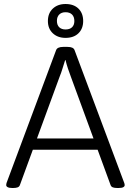

<svg xmlns="http://www.w3.org/2000/svg" viewBox="-20 -936 653 958"><path d="M41 2Q26 2 18.5 -2Q11 -6 11 -12Q11 -15 11.5 -18Q12 -21 13 -24L260 -686Q263 -694 272 -698Q281 -702 295 -702H317Q332 -702 340.5 -698Q349 -694 352 -686L600 -23Q601 -20 601.5 -17.5Q602 -15 602 -12Q602 -6 595 -2Q588 2 572 2H565Q552 2 543.5 -1Q535 -4 532 -12L334 -552Q326 -573 319 -594Q312 -615 307 -636H305Q298 -615 292 -594.5Q286 -574 277 -552L79 -12Q76 -4 67.5 -1Q59 2 46 2ZM117 -189V-245H493V-189ZM307 -747Q268 -747 243.5 -770Q219 -793 219 -831Q219 -870 243.5 -893Q268 -916 307 -916Q348 -916 371.5 -893Q395 -870 395 -831Q395 -793 371.5 -770Q348 -747 307 -747ZM307 -789Q328 -789 339.5 -800Q351 -811 351 -831Q351 -852 339.5 -863.5Q328 -875 307 -875Q287 -875 275.5 -863.5Q264 -852 264 -832Q264 -811 275.5 -800Q287 -789 307 -789Z"/></svg>

Font: Asap Light
Style: Regular
Weight: 300
Designer: Pablo Cosgaya
Foundry: Omnibus-Type
Version: Version 3.001